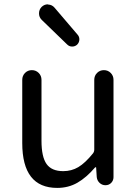

<svg xmlns="http://www.w3.org/2000/svg" viewBox="-20 -874 646 906"><path d="M250 12.7Q85 12.7 85 -199.2V-497.1Q85 -516.6 98.1 -529.8Q111.3 -543 130.4 -543Q149.4 -543 162.6 -529.8Q175.8 -516.6 175.8 -497.1V-210Q175.8 -133.8 199.7 -100.1Q223.6 -66.4 278.3 -66.4Q317.4 -66.4 349.6 -85.4Q381.8 -104.5 418.9 -150.4Q424.8 -158.2 424.8 -168V-497.1Q424.8 -516.6 438 -529.8Q451.2 -543 470.2 -543Q489.3 -543 502.4 -529.8Q515.6 -516.6 515.6 -497.1V-38.1Q515.6 -22.5 504.9 -11.2Q494.1 0 477.5 0Q461.9 0 450.2 -10.7Q438.5 -21.5 436.5 -38.1L433.6 -84Q432.6 -85 431.2 -85Q429.7 -85 428.7 -84Q387.7 -36.1 345.2 -11.7Q302.7 12.7 250 12.7ZM343.8 -663.1Q334 -654.3 320.3 -654.3Q306.6 -654.3 296.9 -664.1L176.8 -780.3Q164.1 -793 164.1 -810.5Q164.1 -829.1 176.8 -841.8Q189.5 -853.5 205.1 -853.5Q207 -853.5 208 -852.5Q225.6 -851.6 237.3 -837.9L345.7 -710.9Q354.5 -701.2 354.5 -688.5Q354.5 -673.8 343.8 -663.1Z"/></svg>

Font: Gen Jyuu GothicX Regular
Style: Regular
Weight: 400
Designer: [Source Han Sans]
Ryoko NISHIZUKA  (kana & ideographs); Paul D. Hunt (Latin, Greek & Cyrillic); Wenlong ZHANG  (bopomofo
Version: Version 1.002.20150607